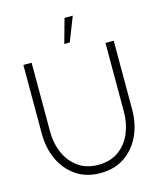

<svg xmlns="http://www.w3.org/2000/svg" viewBox="-131 -994 919 1100"><g transform="rotate(-15 328.0 -444.0)"><path d="M328 13Q244 13 184 -28Q124 -69 92 -138.2Q60 -207.5 60 -292V-700H109V-292Q109 -222 134.5 -164Q160 -106 208.8 -71Q257.5 -36 328 -36Q400 -36 448.8 -71.2Q497.5 -106.5 522.2 -164.8Q547 -223 547 -292V-700H596V-292Q596 -207.5 564 -138.2Q532 -69 472 -28Q412 13 328 13ZM317.5 -755.5 357.5 -899.5H406.5L350 -755.5Z"/></g></svg>

Font: Urbanist ExtraLight
Style: Regular
Weight: 200
Designer: Corey Hu
Foundry: Corey Hu
Version: Version 1.330; ttfautohint (v1.8.4.7-5d5b)